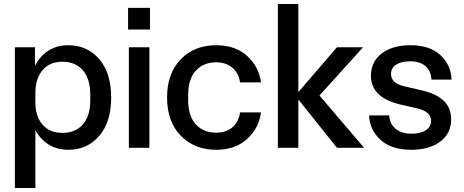

<svg xmlns="http://www.w3.org/2000/svg" viewBox="-20 -735 2308 955"><path d="M54 200V-500H154V-409Q210 -510 320 -510Q414 -510 473.5 -441Q533 -372 533 -250Q533 -128 473.5 -59Q414 10 320 10Q212 10 156 -87V200ZM156 -226Q156 -156 191.5 -115Q227 -74 291 -74Q355 -74 392 -116Q429 -158 429 -236V-263Q429 -343 392 -385.5Q355 -428 291 -428Q227 -428 191.5 -386Q156 -344 156 -273Z M621 0V-500H723V0ZM617 -588H726V-696H617Z M1055 10Q947 10 879 -60Q811 -130 811 -250Q811 -370 879 -440Q947 -510 1055 -510Q1152 -510 1210.5 -455.5Q1269 -401 1278 -325H1174Q1167 -372 1135.5 -398.5Q1104 -425 1055 -425Q992 -425 954 -383.5Q916 -342 916 -264V-236Q916 -158 954 -116.5Q992 -75 1055 -75Q1104 -75 1135.5 -101.5Q1167 -128 1174 -176H1278Q1269 -100 1210.5 -45Q1152 10 1055 10Z M1656 0 1464 -240V0H1362V-715H1464V-277L1656 -500H1786L1569 -260L1791 0Z M1968 -216Q1825 -251 1825 -358Q1825 -428 1878.5 -469Q1932 -510 2021 -510Q2119 -510 2171.5 -460Q2224 -410 2226 -339H2126Q2124 -381 2097 -405.5Q2070 -430 2019 -430Q1976 -430 1950.5 -413.5Q1925 -397 1925 -367Q1925 -320 1994 -305L2080 -285Q2224 -252 2224 -142Q2224 -71 2169.5 -30.5Q2115 10 2026 10Q1926 10 1872 -40Q1818 -90 1816 -161H1916Q1918 -120 1947 -95Q1976 -70 2028 -70Q2072 -70 2098 -87Q2124 -104 2124 -134Q2124 -180 2055 -196Z"/></svg>

Font: TASA Orbiter Display Medium
Style: Regular
Weight: 500
Designer: Weizhong Zhang
Version: Version 1.000;Glyphs 3.1.2 (3151)